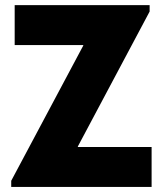

<svg xmlns="http://www.w3.org/2000/svg" viewBox="-20 -740 644 760"><path d="M24.4 0V-24.4L309.6 -559.6V-561.5H38.1V-719.7H572.3V-694.3L288.1 -160.2V-158.2H580.1V0Z"/></svg>

Font: Reddit Sans Black
Style: Regular
Weight: 900
Version: Version 1.014